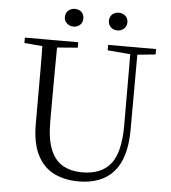

<svg xmlns="http://www.w3.org/2000/svg" viewBox="-60 -955 912 1025"><g transform="rotate(5 396.0 -443.0)"><path d="M300 -806Q281 -806 265.5 -819Q250 -832 250 -853Q250 -876 265.5 -888.5Q281 -901 300 -901Q321 -901 335 -888.5Q349 -876 349 -853Q349 -832 335 -819Q321 -806 300 -806ZM535 -806Q515 -806 500.5 -819Q486 -832 486 -853Q486 -876 500.5 -888.5Q515 -901 535 -901Q555 -901 570 -888.5Q585 -876 585 -853Q585 -832 570 -819Q555 -806 535 -806ZM399 15Q323 15 265.5 -14Q208 -43 176.5 -106.5Q145 -170 145 -273V-389Q145 -474 145 -558Q145 -642 143 -725H223Q222 -643 221.5 -559Q221 -475 221 -389V-288Q221 -196 244 -140Q267 -84 310.5 -59.5Q354 -35 413 -35Q517 -35 566.5 -97.5Q616 -160 616 -304L615 -725H653L652 -281Q651 -131 586.5 -58Q522 15 399 15ZM47 -696V-725H333V-696L197 -685H177ZM493 -696V-725H750V-696L641 -685H622Z"/></g></svg>

Font: Noto Serif SC ExtraLight Light
Style: Regular
Weight: 300
Version: Version 2.002-H1;hotconv 1.1.0;makeotfexe 2.6.0